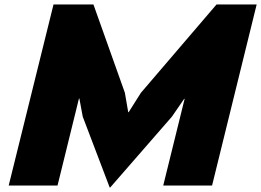

<svg xmlns="http://www.w3.org/2000/svg" viewBox="-20 -830 1171 861"><path d="M931 2H712L808 -387H806L751 -307L474 11H472L351 -307L336 -388H334L238 2H19L220 -810H399L540 -414L555 -327H557L612 -414L951 -810H1131Z"/></svg>

Font: TypoPRO Sinkin Sans
Style: 900 X Black Italic
Weight: 950
Italic angle: -112°
Designer: Keith Bates
Foundry: K-Type
Version: Sinkin Sans (version 1.0)  by Keith Bates   •   © 2014   www